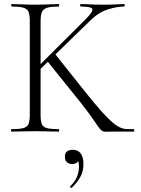

<svg xmlns="http://www.w3.org/2000/svg" viewBox="-20 -645 689 941"><path d="M126 -81V-544Q126 -573 119.5 -587.5Q113 -602 94 -607.5Q75 -613 37 -613Q35 -613 35 -619Q35 -625 37 -625Q61 -625 90.5 -623.5Q120 -622 152 -622Q187 -622 216 -623.5Q245 -625 268 -625Q270 -625 270 -619Q270 -613 268 -613Q230 -613 211 -607Q192 -601 185.5 -586Q179 -571 179 -542V-81Q179 -52 185 -37Q191 -22 210.5 -17Q230 -12 268 -12Q270 -12 270 -6Q270 0 268 0Q244 0 215.5 -1Q187 -2 152 -2Q120 -2 90 -1Q60 0 36 0Q34 0 34 -6Q34 -12 36 -12Q74 -12 93.5 -17Q113 -22 119.5 -37Q126 -52 126 -81ZM373 -145 209 -349 251 -379 395 -198Q442 -139 474.5 -102.5Q507 -66 529 -47Q551 -28 568 -20.5Q585 -13 600.5 -12.5Q616 -12 635 -12Q638 -12 638 -6Q638 0 635 0Q590 0 563 0Q536 0 523 0Q516 0 511.5 0.5Q507 1 502 1Q488 1 480 -4Q472 -9 461.5 -24Q451 -39 431 -68Q411 -97 373 -145ZM142 -294 399 -550Q437 -588 432.5 -600.5Q428 -613 375 -613Q373 -613 373 -619Q373 -625 375 -625Q399 -625 423.5 -623.5Q448 -622 488 -622Q525 -622 546.5 -623.5Q568 -625 588 -625Q591 -625 591 -619Q591 -613 588 -613Q554 -613 509 -599Q464 -585 422 -544L166 -295ZM332 275Q328 277 324.5 273.5Q321 270 324 268Q347 246 357 222Q367 198 367 173Q367 151 361.5 143Q356 135 348 130L364 127Q367 143 357.5 151Q348 159 334 159Q317 159 307.5 149.5Q298 140 298 124Q298 104 309 96.5Q320 89 336 89Q362 89 375.5 107Q389 125 389 160Q389 194 374 221.5Q359 249 332 275Z"/></svg>

Font: Cormorant Garamond Light
Style: Regular
Weight: 300
Designer: Christian Thalmann (Catharsis Fonts)
Foundry: Catharsis Fonts
Version: Version 4.001